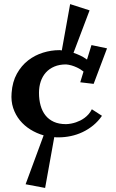

<svg xmlns="http://www.w3.org/2000/svg" viewBox="-20 -779 572 945"><path d="M481.9 -209Q463.4 -182.1 439 -162.1Q414.6 -142.1 386.7 -128.9Q358.9 -115.7 328.9 -109.4Q298.8 -103 269 -103Q263.7 -103 258.1 -103Q252.4 -103 247.1 -104L202.1 146L106 127.9L194.8 -112.8Q160.2 -122.6 129.9 -141.4Q99.6 -160.2 77.9 -186.8Q56.2 -213.4 44.9 -247.3Q33.7 -281.2 37.1 -321.8Q41 -376.5 63.2 -416.3Q85.4 -456.1 118.4 -481.7Q151.4 -507.3 191.7 -519.8Q231.9 -532.2 272 -532.2H274.9Q276.4 -532.2 278.6 -531.7Q280.8 -531.2 284.2 -530.8L325.2 -758.8L420.9 -728L341.8 -519Q357.4 -513.7 374.5 -505.9Q391.6 -498 408.2 -485.8L430.2 -557.1L506.8 -541L440.9 -366.2L375 -374L391.1 -426.8Q375 -439.5 359.6 -446.5Q344.2 -453.6 332 -457Q317.9 -460.9 305.2 -461.9Q272.5 -461.9 247.6 -451.4Q222.7 -440.9 205.8 -422.1Q189 -403.3 180.4 -377.7Q171.9 -352.1 171.9 -321.8Q171.9 -288.6 179.7 -260.3Q187.5 -231.9 203.6 -211.4Q219.7 -190.9 244.9 -179.4Q270 -168 305.2 -168Q330.6 -168.9 354.5 -177.2Q364.7 -180.7 375.5 -186Q386.2 -191.4 396.5 -199Q406.7 -206.5 416 -217Q425.3 -227.5 432.1 -241.2Z"/></svg>

Font: Peralta
Style: Regular
Weight: 400
Designer: Astigmatic (AOETI)
Foundry: Astigmatic (AOETI)
Version: Version 1.000